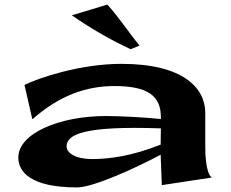

<svg xmlns="http://www.w3.org/2000/svg" viewBox="-20 -799 1009 839"><path d="M687 10 904 -23V-25C896 -29 877 -58 877 -159V-306C877 -414 781 -520 511 -520C329 -520 148 -458 87 -428L121 -279H123C238 -380 354 -423 480 -423C626 -423 683 -380 683 -287V-279C616 -286 505 -292 442 -292C240 -292 60 -216 60 -111C60 -48 114 20 317 20C388 20 578 -67 682 -123C683 -82 686 -36 687 10ZM271 -159C271 -211 344 -250 683 -238L682 -167C556 -117 458 -104 384 -104C303 -104 271 -134 271 -159ZM551 -584 590 -600C545 -653 499 -725 449 -779L294 -732C366 -682 459 -626 551 -584Z"/></svg>

Font: Coconat
Style: Bold
Weight: 900
Width: 8
Designer: Sara Lavazza
Foundry: Collletttivo
Version: Version 1.000;Glyphs 3.2 (3217)